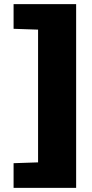

<svg xmlns="http://www.w3.org/2000/svg" viewBox="-20 -763 449 933"><path d="M46 150V30L165 26V-619L46 -623V-743H350V150Z"/></svg>

Font: Saira Thin Black
Style: Regular
Weight: 900
Version: Version 1.101